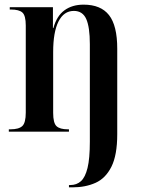

<svg xmlns="http://www.w3.org/2000/svg" viewBox="-20 -567 609 827"><path d="M277 240V230H283Q310 230 328.5 213.5Q347 197 357 156.5Q367 116 367 43V-377Q367 -450 351.5 -485Q336 -520 298 -520Q255 -520 232 -474.5Q209 -429 209 -343V-81Q209 -37 223.5 -23.5Q238 -10 272 -10H277V0H18V-10H25Q61 -10 76 -24Q91 -38 91 -82V-457Q91 -500 76.5 -513Q62 -526 27 -526H22V-536H208V-446H210Q224 -498 257.5 -522.5Q291 -547 340 -547Q414 -547 449.5 -502Q485 -457 485 -357V11Q485 101 460 151Q435 201 391.5 220.5Q348 240 292 240Z"/></svg>

Font: Noto Serif Display Condensed SemiBold
Style: Regular
Weight: 600
Width: 3
Designer: Monotype Design Team
Foundry: Monotype Imaging Inc.
Version: Version 2.009